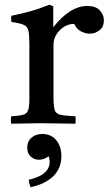

<svg xmlns="http://www.w3.org/2000/svg" viewBox="-20 -517 455 804"><path d="M27 1Q24 -15 27 -30Q61 -32 77 -36.5Q93 -41 98 -56Q103 -71 103 -104V-328Q103 -367 99.5 -386Q96 -405 80.5 -412.5Q65 -420 28 -425Q25 -439 28 -451Q68 -459 106 -469.5Q144 -480 186 -497L203 -491V-403Q273 -492 346 -492Q381 -492 398 -473.5Q415 -455 415 -432Q415 -405 397 -390.5Q379 -376 356 -376Q337 -376 318.5 -386Q300 -396 291 -417Q257 -417 230.5 -390.5Q204 -364 204 -329V-114Q204 -75 208.5 -58Q213 -41 232.5 -36.5Q252 -32 296 -30Q298 -16 296 1Q262 1 226 0Q190 -1 152 -1Q115 -1 86.5 0Q58 1 27 1ZM100 236Q146 225 167 206Q188 187 188 161Q188 149 184 137Q165 152 143 152Q123 152 108.5 138.5Q94 125 94 101Q94 75 112 59.5Q130 44 157 44Q194 44 215.5 70Q237 96 237 137Q237 188 203 221Q169 254 108 267Q105 259 103 251.5Q101 244 100 236Z"/></svg>

Font: Castoro
Style: Regular
Weight: 400
Designer: John Hudson
Foundry: Tiro Typeworks Ltd.
Version: Version 2.04